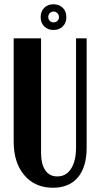

<svg xmlns="http://www.w3.org/2000/svg" viewBox="-20 -881 471 911"><path d="M189.9 -755.6Q172.9 -772.5 172.9 -799.8Q172.9 -827.1 189.9 -844Q207 -860.8 233.9 -860.8Q260.7 -860.8 277.8 -844Q294.9 -827.1 294.9 -799.8Q294.9 -772.5 277.8 -755.6Q260.7 -738.8 233.9 -738.8Q207 -738.8 189.9 -755.6ZM209 -799.8Q209 -789.1 216.1 -782Q223.1 -774.9 233.9 -774.9Q245.1 -774.9 252.4 -782Q259.8 -789.1 259.8 -799.8Q259.8 -811 252.4 -818.6Q245.1 -826.2 233.9 -826.2Q223.1 -826.2 216.1 -818.6Q209 -811 209 -799.8ZM44.9 -699.2H174.8V-157.2Q174.8 -102.1 194.8 -73Q214.8 -43.9 252 -43.9Q293.9 -43.9 317.4 -80.8Q340.8 -117.7 340.8 -181.2V-699.2H391.1V-180.2Q391.1 -88.4 349.6 -39.3Q308.1 9.8 231 9.8Q146 9.8 95.5 -49.6Q44.9 -108.9 44.9 -209Z"/></svg>

Font: Moniqa Black Paragraph
Style: Regular
Weight: 900
Designer: Rajesh Rajput
Foundry: Rajesh Rajput
Version: Version 1.000